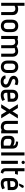

<svg xmlns="http://www.w3.org/2000/svg" viewBox="2478 -3228 765 5762"><g transform="rotate(90 2861.0 -347.5)"><path d="M433 0V-346C433 -422 398 -468 348 -491C284 -521 194 -511 155 -489V-700H64V0H155V-402C206 -432 342 -456 342 -320V0Z M944 -316C944 -437 875 -512 759 -512C638 -512 571 -442 571 -316V-184C571 -82 628 10 759 10C891 10 944 -82 944 -184ZM854 -174C854 -111 815 -78 759 -78C704 -78 662 -109 662 -174V-316C662 -400 710 -422 759 -422C804 -422 854 -405 854 -316Z M1683 0V-346C1683 -493 1548 -548 1408 -483C1406 -482 1380 -469 1366 -461C1310 -519 1216 -520 1148 -485L1142 -501H1059V0H1150V-398C1235 -446 1336 -431 1336 -316V0H1427V-352C1427 -368 1423 -388 1418 -399L1442 -409C1528 -441 1592 -428 1592 -318V0Z M2171 -316C2171 -437 2102 -512 1986 -512C1865 -512 1798 -442 1798 -316V-184C1798 -82 1855 10 1986 10C2118 10 2171 -82 2171 -184ZM2081 -174C2081 -111 2042 -78 1986 -78C1931 -78 1889 -109 1889 -174V-316C1889 -400 1937 -422 1986 -422C2031 -422 2081 -405 2081 -316Z M2244 -127C2247 -52 2310 15 2429 15C2556 15 2610 -58 2610 -135C2610 -316 2365 -287 2353 -365C2349 -395 2365 -426 2427 -426C2484 -426 2512 -402 2512 -402L2539 -484C2539 -484 2498 -513 2427 -513C2295 -513 2250 -428 2256 -365C2273 -196 2515 -251 2515 -136C2515 -96 2477 -70 2429 -70C2372 -70 2337 -100 2334 -134Z M2975 -112C2854 -48 2766 -62 2766 -144V-183L3034 -198V-342C3034 -447 2969 -510 2858 -510C2749 -510 2674 -449 2674 -339V-134C2674 -30 2745 15 2844 12C2901 11 2962 -6 3009 -35ZM2942 -278 2766 -268V-338C2766 -386 2797 -423 2857 -423C2894 -423 2942 -403 2942 -343Z M3530 0 3377 -250 3535 -501H3425L3322 -338L3222 -501H3110L3266 -249L3110 0H3222L3322 -160L3422 0Z M3981 0V-501H3890V-183C3890 -118 3865 -77 3796 -77C3728 -77 3699 -112 3699 -180V-501H3608V-172C3608 -47 3675 11 3796 11C3835 11 3869 -3 3892 -22L3895 0Z M4441 -298C4441 -394 4441 -509 4233 -509L4226 -445C4305 -445 4350 -418 4350 -361C4304 -391 4196 -420 4125 -385C4084 -365 4056 -324 4056 -252V-169C4056 45 4282 15 4441 0ZM4350 -79C4215 -58 4147 -92 4147 -176V-242C4147 -352 4295 -301 4350 -270Z M4646 0V-700H4555V0Z M4855 -610C4881 -610 4904 -634 4904 -661C4904 -687 4881 -710 4855 -710C4828 -710 4804 -687 4804 -661C4804 -634 4828 -610 4855 -610ZM4898 0V-501H4807V0Z M5191 -59C5148 -65 5120 -83 5120 -132V-415H5200L5224 -501H5120V-700H5028V-132C5028 -54 5060 4 5164 13Z M5626 -112C5505 -48 5417 -62 5417 -144V-183L5685 -198V-342C5685 -447 5620 -510 5509 -510C5400 -510 5325 -449 5325 -339V-134C5325 -30 5396 15 5495 12C5552 11 5613 -6 5660 -35ZM5593 -278 5417 -268V-338C5417 -386 5448 -423 5508 -423C5545 -423 5593 -403 5593 -343ZM5550 -538 5606 -611C5627 -638 5617 -666 5594 -676C5578 -683 5547 -678 5535 -649L5487 -538Z"/></g></svg>

Font: Advent Pro
Style: SemiBold
Weight: 600
Designer: Andreas Kalpakidis
Foundry: Andreas Kalpakidis
Version: Version 2.002 2008